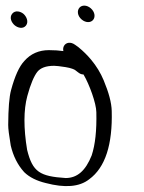

<svg xmlns="http://www.w3.org/2000/svg" viewBox="-20 -645 506 674"><path d="M75.8 -307.5C87.2 -350.1 99.8 -378.7 111.2 -393C122 -406.3 140.7 -414 170 -414C176.7 -414 190.5 -412.5 210.1 -409.4C229.4 -406.3 241.2 -401.2 244.2 -398.7L244.5 -398.4L252.5 -392.3C260 -386.4 264.3 -383.9 273.2 -383.5C293.9 -348.4 317.8 -282.4 318.2 -251.3C319.7 -186.9 314.3 -137.1 301.8 -99.4C280.2 -45.1 250.8 -20.3 210.9 -20C119.9 -26 94.4 -40.9 75.2 -119C62.5 -195.7 62.8 -259.2 75.8 -307.5ZM151.7 -469C116.5 -469 87.6 -456.1 65.9 -431.5C47.3 -412 32.1 -377.6 18.9 -329C12.3 -304.7 9.2 -264.3 8.8 -206.4C8.7 -193.4 11.7 -170.2 17.5 -135.4L17.5 -135L17.6 -134.6C26.1 -97.9 41.6 -66.5 64.4 -41.3L64.7 -40.9L65.1 -40.5C83.8 -22.3 109.6 -9.9 140.8 -2.4C206.8 15 258.2 11.7 292.9 -15.5C350.2 -57.3 375.3 -138.5 372.2 -255.6C371.5 -284.6 361.8 -320.3 343.9 -363.2C333.1 -389.1 318.4 -413.2 299.9 -435.4C286.9 -451 272.1 -465.7 255.4 -479.3L254.8 -479.8L243.7 -487.7C227.4 -499.7 211.5 -495.4 205.1 -484.7C202.1 -479.7 200.7 -473.7 202.4 -465.7C187.7 -467.8 170.5 -469 151.7 -469ZM307 -575.3C315.3 -585.5 313.2 -603 298.9 -615.7C284.5 -628.4 267.1 -627.8 258.7 -617.8C250 -607.7 251.5 -589.5 266.5 -576.7C281.1 -564.2 298.7 -564.9 307 -575.3ZM31.8 -556C42.2 -547.4 60.5 -542.1 71.1 -555.2C81.7 -568.8 72.7 -587.2 62.6 -596.2C52.3 -604.9 33.9 -610.2 23 -597.1C11.5 -583.3 20.9 -564.9 31.8 -556Z"/></svg>

Font: MewTooHand
Style: BdCondLta
Weight: 400
Designer: Mew Too, Robert Jablonski
Version: Version 0.77